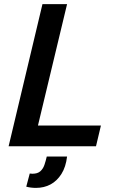

<svg xmlns="http://www.w3.org/2000/svg" viewBox="-20 -713 577 936"><path d="M22 0 187 -693H307L165 -101H472L448 0ZM155 203Q143 203 131 201.5Q119 200 108 197L125 133Q129 133 132 133.5Q135 134 138 134Q163 134 176.5 122Q190 110 196.5 91Q203 72 208 50H307Q301 101 279.5 135Q258 169 226.5 186Q195 203 155 203Z"/></svg>

Font: Ubuntu Sans SemiBold
Style: Italic
Weight: 600
Italic angle: -13.5°
Designer: Dalton Maag Ltd
Foundry: Dalton Maag Ltd
Version: Version 1.006